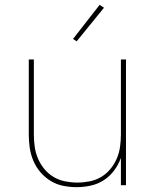

<svg xmlns="http://www.w3.org/2000/svg" viewBox="-20 -766 640 794"><path d="M297 8Q269 8 241.5 2.5Q214 -3 190 -17.5Q166 -32 147.5 -53.5Q129 -75 118 -101Q107 -127 103 -154.5Q99 -182 99 -210V-520H120V-210Q120 -185 123.5 -159.5Q127 -134 137 -110.5Q147 -87 163.5 -67Q180 -47 202 -34Q224 -21 249.5 -16Q275 -11 300 -11Q325 -11 350.5 -16Q376 -21 398 -34Q420 -47 436.5 -67Q453 -87 463 -110.5Q473 -134 476.5 -159.5Q480 -185 480 -210V-520H501V0H480V-113Q470 -85 452 -61Q434 -37 409.5 -21Q385 -5 355.5 1.5Q326 8 297 8ZM297 -595 282 -605 392 -746 410 -734Z"/></svg>

Font: Iosevka Aile Thin
Style: Regular
Weight: 100
Designer: Belleve Invis
Foundry: Belleve Invis
Version: Version 31.1.0; ttfautohint (v1.8.4)